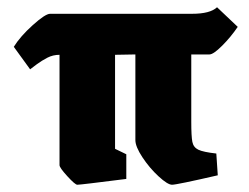

<svg xmlns="http://www.w3.org/2000/svg" viewBox="-20 -500 687 529"><path d="M507 -350V-165Q507 -124 510 -109Q513 -94 526.5 -87.5Q540 -81 576 -77L580 -17Q467 9 454 9Q442 9 417 -14Q392 -37 372.5 -66.5Q353 -96 353 -114V-350L297 -349V-90L328 -75V-7Q202 9 193 9Q187 9 165.5 -14.5Q144 -38 144 -45V-349Q126 -349 110.5 -341Q95 -333 81.5 -323Q68 -313 63 -309L18 -371Q36 -400 70.5 -431Q105 -462 118 -462H509Q559 -462 578 -480L635 -426Q616 -398 592 -374Q568 -350 557 -350Z"/></svg>

Font: Grenze Black
Style: Regular
Weight: 900
Designer: Renata Polastri
Foundry: Omnibus-Type
Version: Version 1.002; ttfautohint (v1.8)